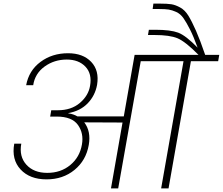

<svg xmlns="http://www.w3.org/2000/svg" viewBox="-20 -1044 1235 1064"><path d="M635 0H595L659 -365L447 -366Q485 -316 472 -241Q457 -155 393 -102.5Q329 -50 238 -50Q145 -50 94 -105Q43 -160 59 -248H98Q85 -177 126 -131.5Q167 -86 242 -86Q317 -86 369.5 -129.5Q422 -173 434 -243Q445 -305 412 -351.5Q379 -398 294 -398H258L264 -433H300Q375 -433 422.5 -473.5Q470 -514 479 -568Q491 -635 453.5 -674.5Q416 -714 350 -714Q281 -714 227.5 -675.5Q174 -637 164 -572H125Q140 -653 204.5 -701Q269 -749 357 -749Q440 -749 485.5 -701Q531 -653 518 -574Q507 -514 466 -471.5Q425 -429 358 -417V-416Q387 -412 409 -399H666L726 -740H1080Q1007 -814 963.5 -832Q920 -850 836 -850H800L805 -879H841Q925 -879 967.5 -863Q1010 -847 1075 -780Q1053 -841 1033 -880.5Q1013 -920 996.5 -943.5Q980 -967 957 -977.5Q934 -988 915 -991Q896 -994 862 -994H826L830 -1024H866Q907 -1024 929.5 -1020.5Q952 -1017 978.5 -1002.5Q1005 -988 1024 -957Q1043 -926 1066 -874Q1089 -822 1117 -740H1195L1189 -705H1038L914 0H873L997 -705H760Z"/></svg>

Font: Poppins ExtraLight
Style: Italic
Weight: 275
Italic angle: -10°
Designer: Ninad Kale (Devanagari), Jonny Pinhorn (Latin)
Foundry: Indian Type Foundry
Version: Version 3.200;PS 1.000;hotconv 16.6.54;makeotf.lib2.5.65590